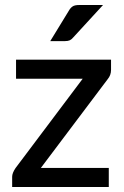

<svg xmlns="http://www.w3.org/2000/svg" viewBox="-20 -746 494 766"><path d="M414 0H28.5V-41Q28.5 -55.5 42 -75.5L310 -432H44V-508H423V-467Q423 -446 409.5 -430L143 -76H414ZM239.5 -582H180.5L254.5 -703Q261 -714.5 269.5 -720.2Q278 -726 295.5 -726H391L272.5 -597Q265.5 -588.5 258.2 -585.2Q251 -582 239.5 -582Z"/></svg>

Font: Verano Sans Medium
Style: Regular
Weight: 500
Designer: Lukasz Dziedzic with Adam Twardoch and Botio Nikoltchev
Foundry: tyPoland Lukasz Dziedzic
Version: Version 3.001;December 28, 2019;FontCreator 12.0.0.2547 64-b